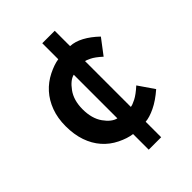

<svg xmlns="http://www.w3.org/2000/svg" viewBox="-209 -768 916 916"><g transform="rotate(-45 248.5 -310.0)"><path d="M245.6 -456.5Q216.3 -449.7 187.5 -410.2Q158.7 -370.6 158.7 -310.1Q158.7 -248 186.5 -208.7Q214.4 -169.4 245.6 -162.1ZM475.1 -129.9Q433.1 -93.3 395 -75.2Q356.9 -57.1 329.6 -55.2V49.3H245.6V-56.2Q211.9 -60.5 172.1 -80.1Q132.3 -99.6 103.8 -132.1Q75.2 -164.6 59.8 -209.2Q44.4 -253.9 44.4 -310.1Q44.4 -364.7 60.8 -408.7Q77.1 -452.6 106.2 -484.9Q135.3 -517.1 175 -536.9Q214.8 -556.6 245.6 -561V-668.9H329.6V-565.4Q361.8 -564 396.2 -545.7Q430.7 -527.3 465.8 -493.7L407.2 -416.5Q376 -444.8 355.5 -454.3Q335 -463.9 329.6 -464.4V-155.3Q341.3 -156.2 364.7 -168.2Q388.2 -180.2 420.4 -209.5Z"/></g></svg>

Font: Pyidaungsu Book
Style: Bold
Weight: 700
Designer: Sun Tun
Foundry: MCF
Version: Version 1.008;February 27, 2020;FontCreator 11.0.0.2408 32-b